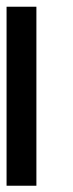

<svg xmlns="http://www.w3.org/2000/svg" viewBox="-20 -475 222 585"><path d="M0 -454.5H90.9V-363.6H0ZM0 -363.6H90.9V-272.7H0ZM0 -272.7H90.9V-181.8H0ZM0 -181.8H90.9V-90.9H0ZM0 -90.9H90.9V0H0ZM0 0H90.9V90.9H0Z"/></svg>

Font: Micro 5
Style: Regular
Weight: 400
Designer: Sarah Cadigan-Fried
Version: Version 1.000; ttfautohint (v1.8.4.7-5d5b)